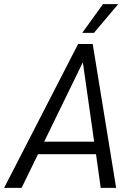

<svg xmlns="http://www.w3.org/2000/svg" viewBox="-46 -914 647 934"><path d="M421 -164H139L59 0H-26L334 -700H405L519 0H444ZM412 -225 357 -611 169 -225ZM455 -894H529L411 -754H354Z"/></svg>

Font: Sarabun Light
Style: Italic
Weight: 300
Italic angle: -10°
Designer: Suppakit Chalermlarp | Katatrad Co.,Ltd.
Foundry: Cadson Demak Co.,Ltd.
Version: Version 1.000; ttfautohint (v1.6)